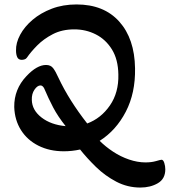

<svg xmlns="http://www.w3.org/2000/svg" viewBox="-20 -667 763 863"><path d="M611 176Q553 176 502.5 149.5Q452 123 411.5 83.5Q371 44 340 5Q322 9 303.5 11Q285 13 267 13Q203 13 153 -12Q103 -37 74.5 -82Q46 -127 44 -186Q43 -266 99 -325Q146 -375 187 -375Q208 -375 219 -360.5Q230 -346 243 -317Q267 -266 299.5 -214.5Q332 -163 372 -112Q434 -135 474 -193Q514 -251 512 -332Q511 -400 483 -445Q455 -490 410.5 -512.5Q366 -535 314 -535Q259 -535 217.5 -513.5Q176 -492 147 -462.5Q118 -433 101 -408Q97 -402 90 -400Q83 -398 78 -398Q63 -398 57.5 -410Q52 -422 52 -440Q51 -474 70.5 -510.5Q90 -547 126.5 -578Q163 -609 213 -628Q263 -647 324 -647Q447 -647 516 -570Q585 -493 587 -360Q589 -249 545.5 -165Q502 -81 428 -34Q454 -8 488 14.5Q522 37 560 50Q598 63 634 63Q661 63 681.5 57Q702 51 706 51Q714 51 718.5 65.5Q723 80 723 94Q723 137 689.5 156.5Q656 176 611 176ZM275 -100Q240 -144 219 -184Q198 -224 178 -271Q171 -283 162 -283Q148 -283 135 -264Q122 -245 123 -218Q124 -172 166.5 -139Q209 -106 275 -100Z"/></svg>

Font: Akaya Telivigala
Style: Regular
Weight: 400
Designer: Vaishnavi Murthy Yerkadithaya, Juan Luis Blanco Aristondo
Version: Version 1.002; ttfautohint (v1.8.3)